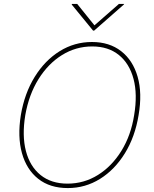

<svg xmlns="http://www.w3.org/2000/svg" viewBox="-20 -952 787 982"><path d="M688.9 -363.6Q670.8 -252.5 619 -168.3Q567.1 -84.2 491.7 -37.1Q416.2 9.9 326.7 9.9Q235.4 9.9 175.6 -37.3Q115.8 -84.5 92.3 -168.7Q68.9 -252.8 86.6 -363.6Q105.5 -474.8 157.5 -558.9Q209.5 -643.1 285.2 -690.2Q360.8 -737.2 450.3 -737.2Q539.4 -737.2 599.6 -690.3Q659.8 -643.5 683.9 -559.5Q708.1 -475.5 688.9 -363.6ZM666.2 -363.6Q683.9 -469.5 663 -548.3Q642 -627.1 587.9 -670.8Q533.7 -714.5 451.7 -714.5Q368.3 -714.5 297.2 -670.5Q226.2 -626.4 177 -547.4Q127.8 -468.4 109.4 -363.6Q92 -258.2 112.6 -179.3Q133.2 -100.5 187.7 -56.6Q242.2 -12.8 325.3 -12.8Q409.8 -12.8 481 -57.2Q552.2 -101.6 601 -180.6Q649.9 -259.6 666.2 -363.6ZM375 -931.8 463.1 -822.4 588.1 -931.8H615.1L613.6 -929L461.6 -795.5H456L346.6 -929L348 -931.8Z"/></svg>

Font: Inter UI Thin
Style: Italic
Weight: 100
Italic angle: -9.39999°
Designer: Rasmus Andersson
Foundry: rsms
Version: 3.2;8d6f07862